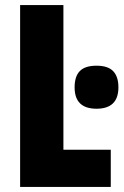

<svg xmlns="http://www.w3.org/2000/svg" viewBox="-20 -734 485 754"><path d="M59 0V-714H229V-146H415V0ZM359 -476Q404 -476 424.5 -454.5Q445 -433 445 -391Q445 -307 359 -307Q273 -307 273 -391Q273 -434 293.5 -455Q314 -476 359 -476Z"/></svg>

Font: Noto Sans ExtraCondensed Black
Style: Regular
Weight: 900
Width: 2
Designer: Monotype Design Team
Foundry: Monotype Imaging Inc.
Version: Version 2.013; ttfautohint (v1.8.4.7-5d5b)